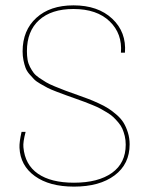

<svg xmlns="http://www.w3.org/2000/svg" viewBox="-20 -691 568 721"><path d="M257.8 9.8Q165.5 9.8 110.8 -29.8Q56.2 -69.3 53.2 -136.2Q52.2 -157.7 61 -195.8H76.2Q65.9 -156.7 67.9 -138.2Q73.7 -72.3 122.6 -38.6Q171.4 -4.9 257.8 -4.9Q348.6 -4.9 400.4 -41.7Q452.1 -78.6 452.1 -147.9Q452.1 -165 448.5 -180.2Q444.8 -195.3 439.5 -207.5Q434.1 -219.7 424.1 -231.4Q414.1 -243.2 405.3 -251.5Q396.5 -259.8 381.6 -268.8Q366.7 -277.8 355.7 -283.7Q344.7 -289.6 326.7 -296.9Q308.6 -304.2 297.1 -308.6Q285.6 -313 266.1 -319.8Q239.7 -329.1 226.3 -334Q212.9 -338.9 191.2 -347.2Q169.4 -355.5 158.4 -361.3Q147.5 -367.2 131.6 -376.2Q115.7 -385.3 107.7 -393.6Q99.6 -401.9 89.8 -413.3Q80.1 -424.8 75.7 -437Q71.3 -449.2 68.1 -464.8Q64.9 -480.5 64.9 -498Q64.9 -577.1 116.5 -624Q168 -670.9 255.9 -670.9Q348.1 -670.9 401.6 -620.6Q455.1 -570.3 449.2 -493.2H434.1Q439.9 -564.5 391.8 -610.8Q343.8 -657.2 255.9 -657.2Q172.9 -657.2 127 -615.7Q81.1 -574.2 81.1 -499Q81.1 -481.4 83.5 -467Q85.9 -452.6 92.5 -439.9Q99.1 -427.2 106.2 -417.7Q113.3 -408.2 127.2 -398.7Q141.1 -389.2 153.1 -382.1Q165 -375 186.5 -366.2Q208 -357.4 225.3 -350.8Q242.7 -344.2 272 -334Q295.4 -325.7 311 -319.8Q326.7 -314 349.1 -303.7Q371.6 -293.5 386.5 -283.9Q401.4 -274.4 418 -260Q434.6 -245.6 444.1 -230Q453.6 -214.4 460.2 -193.4Q466.8 -172.4 466.8 -148.9Q466.8 -74.7 410.4 -32.5Q354 9.8 257.8 9.8Z"/></svg>

Font: Human Sans Thin
Style: Regular
Weight: 100
Designer: Tim Radville
Foundry: Continuum
Version: Version 1.000;FEAKit 1.0